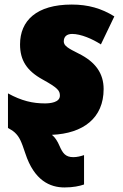

<svg xmlns="http://www.w3.org/2000/svg" viewBox="-20 -583 542 843"><path d="M263 240C301 240 329 234 349 227V98C334 103 318 107 302 107C267 107 255 89 241 57C233 38 222 20 208 9C346 3 435 -65 435 -192C435 -260 400 -311 325 -348C279 -371 260 -382 260 -401C260 -423 274 -434 297 -434C335 -434 386 -412 423 -388L482 -511C426 -546 367 -563 295 -563C140 -563 68 -492 68 -388C68 -318 98 -272 167 -234C234 -197 243 -185 243 -163C243 -133 200 -129 177 -129C124 -129 75 -140 15 -173V-21C25 -15 34 -11 44 -2C66 18 74 39 91 90C130 210 200 240 263 240Z"/></svg>

Font: Noto Sans Black
Style: Italic
Weight: 900
Italic angle: -12°
Designer: Monotype Design Team
Foundry: Monotype Imaging Inc.
Version: Version 2.013